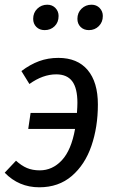

<svg xmlns="http://www.w3.org/2000/svg" viewBox="-28 -784 482 816"><path d="M388 -340Q388 -244 360.5 -164Q333 -84 277 -36Q221 12 139 12Q52 12 -8 -50L40 -101Q63 -80 86.5 -70Q110 -60 141 -60Q195 -60 235 -103Q275 -146 291 -236H92L102 -304H299Q301 -332 301 -347Q301 -409 279 -438.5Q257 -468 211 -468Q154 -468 97 -427L63 -482Q100 -510 138 -524Q176 -538 220 -538Q301 -538 344.5 -486.5Q388 -435 388 -340ZM113 -704Q113 -730 130.5 -747Q148 -764 173 -764Q194 -764 207.5 -750Q221 -736 221 -716Q221 -689 204 -672.5Q187 -656 162 -656Q140 -656 126.5 -669.5Q113 -683 113 -704ZM301 -704Q301 -730 318.5 -747Q336 -764 361 -764Q382 -764 395.5 -750Q409 -736 409 -716Q409 -690 392 -673Q375 -656 350 -656Q328 -656 314.5 -669.5Q301 -683 301 -704Z"/></svg>

Font: Fira Sans Condensed
Style: Italic
Weight: 400
Width: 3
Italic angle: -8°
Designer: bBox Type GmbH & Carrois Corporate GbR & Edenspiekermann AG
Foundry: bBox Type GmbH & Carrois Corporate GbR & Edenspiekermann AG
Version: Version 4.301